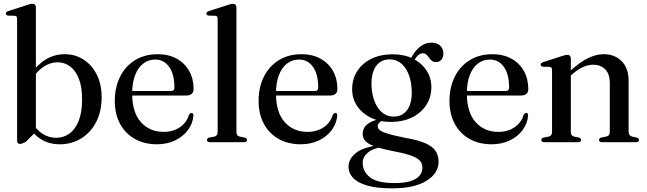

<svg xmlns="http://www.w3.org/2000/svg" viewBox="-20 -757 3446 1022"><path d="M171 -718V-55.5L116 -1Q104 4.5 98 6.8Q92 9 86 9Q79.5 9 75.2 5Q71 1 71 -7V-656Q71 -664.5 68.2 -668.5Q65.5 -672.5 58.5 -673L23 -674Q16.5 -675 13.8 -677.8Q11 -680.5 11 -684.5Q11 -689.5 14 -692.5Q17 -695.5 25.5 -698.5L120.5 -729Q132.5 -733.5 139.5 -735.2Q146.5 -737 152 -737Q161.5 -737 166.2 -731.8Q171 -726.5 171 -718ZM152.5 -340 140 -359.5Q179 -413.5 224.5 -441Q270 -468.5 324 -468.5Q380.5 -468.5 425.2 -439.5Q470 -410.5 495.5 -359Q521 -307.5 521 -239.5Q521 -163 491.5 -106.8Q462 -50.5 411.5 -19.8Q361 11 298 11Q241 11 198.5 -15.8Q156 -42.5 129.5 -90.5L149 -108.5Q171.5 -68 205.2 -45.8Q239 -23.5 279.5 -23.5Q318 -23.5 349.2 -45.8Q380.5 -68 398.8 -113.5Q417 -159 417 -228.5Q417 -294 400 -337.5Q383 -381 353.5 -403.2Q324 -425.5 286 -425.5Q250.5 -425.5 216.2 -404.5Q182 -383.5 152.5 -340Z M1010.5 -283Q1010.5 -266.5 1000.5 -257.5Q990.5 -248.5 971.5 -248.5H655.5V-272.5H889.5Q908.5 -272.5 908.5 -290Q908.5 -362 880.5 -401Q852.5 -440 806.5 -440Q769.5 -440 741.8 -418.2Q714 -396.5 698.8 -356Q683.5 -315.5 683.5 -259.5Q683.5 -159 730 -107Q776.5 -55 851 -55Q901 -55 937.2 -79.5Q973.5 -104 985.5 -145Q990 -151.5 993.2 -153.8Q996.5 -156 1000 -156Q1005 -156 1007.2 -151.8Q1009.5 -147.5 1009.5 -141Q1006 -99 980 -64.2Q954 -29.5 911.2 -9.2Q868.5 11 815 11Q748.5 11 697.8 -17.5Q647 -46 619 -98Q591 -150 591 -220Q591 -291.5 618.8 -347.8Q646.5 -404 698 -436.2Q749.5 -468.5 819.5 -468.5Q877.5 -468.5 920.5 -444.8Q963.5 -421 987 -379.2Q1010.5 -337.5 1010.5 -283Z M1238.5 -718V-55Q1238.5 -44 1243 -38Q1247.5 -32 1256 -30L1281.5 -25Q1288.5 -23.5 1291.8 -20.2Q1295 -17 1295 -12Q1295 -6.5 1291 -3.2Q1287 0 1278.5 0H1097.5Q1089.5 0 1085.5 -3.2Q1081.5 -6.5 1081.5 -12Q1081.5 -16.5 1084.8 -20Q1088 -23.5 1095 -25L1121.5 -30Q1130 -32.5 1134.2 -38Q1138.5 -43.5 1138.5 -54.5V-656Q1138.5 -664.5 1135.8 -668.5Q1133 -672.5 1126 -673L1090.5 -674Q1084 -675 1081.2 -677.8Q1078.5 -680.5 1078.5 -684.5Q1078.5 -689.5 1081.5 -692.5Q1084.5 -695.5 1093 -698.5L1188 -729Q1200 -733.5 1207.2 -735.2Q1214.5 -737 1219.5 -737Q1229 -737 1233.8 -731.8Q1238.5 -726.5 1238.5 -718Z M1776 -283Q1776 -266.5 1766 -257.5Q1756 -248.5 1737 -248.5H1421V-272.5H1655Q1674 -272.5 1674 -290Q1674 -362 1646 -401Q1618 -440 1572 -440Q1535 -440 1507.2 -418.2Q1479.5 -396.5 1464.2 -356Q1449 -315.5 1449 -259.5Q1449 -159 1495.5 -107Q1542 -55 1616.5 -55Q1666.5 -55 1702.8 -79.5Q1739 -104 1751 -145Q1755.5 -151.5 1758.8 -153.8Q1762 -156 1765.5 -156Q1770.5 -156 1772.8 -151.8Q1775 -147.5 1775 -141Q1771.5 -99 1745.5 -64.2Q1719.5 -29.5 1676.8 -9.2Q1634 11 1580.5 11Q1514 11 1463.2 -17.5Q1412.5 -46 1384.5 -98Q1356.5 -150 1356.5 -220Q1356.5 -291.5 1384.2 -347.8Q1412 -404 1463.5 -436.2Q1515 -468.5 1585 -468.5Q1643 -468.5 1686 -444.8Q1729 -421 1752.5 -379.2Q1776 -337.5 1776 -283Z M2138.5 -23Q2071 -36.5 2039.8 -46.8Q2008.5 -57 1999.5 -66Q1990.5 -75 1990.5 -84.5Q1990.5 -95 1998.8 -103.8Q2007 -112.5 2024 -120L2015.5 -126Q1975.5 -119 1952.5 -106.8Q1929.5 -94.5 1920 -78.5Q1910.5 -62.5 1910.5 -44.5Q1910.5 -23 1924.2 -7Q1938 9 1975.2 22.5Q2012.5 36 2082.5 49.5Q2140.5 60.5 2172.2 72.8Q2204 85 2216.2 100Q2228.5 115 2228.5 134.5Q2228.5 160 2212.5 178.8Q2196.5 197.5 2163.8 207.5Q2131 217.5 2080 217.5Q1989.5 217.5 1950 187.2Q1910.5 157 1910.5 109Q1910.5 79 1938 55.5Q1965.5 32 2018.5 25L2011 13Q1913.5 25.5 1874.2 57.5Q1835 89.5 1835 130.5Q1835 163 1858.5 189Q1882 215 1933 230.2Q1984 245.5 2067 245.5Q2186 245.5 2250.2 205.5Q2314.5 165.5 2314.5 103.5Q2314.5 70.5 2298.5 46.5Q2282.5 22.5 2244 5.5Q2205.5 -11.5 2138.5 -23ZM2155.5 -424.5 2175.5 -420.5Q2192.5 -450.5 2204.8 -462Q2217 -473.5 2231 -473.5Q2242.5 -473.5 2250 -466.2Q2257.5 -459 2264 -449.8Q2270.5 -440.5 2278.8 -433.5Q2287 -426.5 2300 -426.5Q2319 -426.5 2329.5 -439.2Q2340 -452 2340 -473Q2340 -499 2322.5 -514.5Q2305 -530 2276.5 -530Q2244 -530 2216.5 -508.8Q2189 -487.5 2168 -447.5ZM2276 -293.5Q2276 -342.5 2250.2 -382Q2224.5 -421.5 2178.2 -444.8Q2132 -468 2070 -468Q2005.5 -468 1957 -444.2Q1908.5 -420.5 1881.5 -378.5Q1854.5 -336.5 1854.5 -281.5Q1854.5 -233 1880.5 -193.5Q1906.5 -154 1953 -131Q1999.5 -108 2061.5 -108Q2124 -108 2172.2 -131.5Q2220.5 -155 2248.2 -196.8Q2276 -238.5 2276 -293.5ZM2050 -441Q2101 -442.5 2133.5 -400.2Q2166 -358 2171 -285Q2176 -216.5 2151.2 -177.2Q2126.5 -138 2079 -136.5Q2045.5 -135 2019.5 -154Q1993.5 -173 1977.5 -208.5Q1961.5 -244 1958 -292Q1955 -337.5 1965 -370.5Q1975 -403.5 1997 -421.8Q2019 -440 2050 -441Z M2792 -283Q2792 -266.5 2782 -257.5Q2772 -248.5 2753 -248.5H2437V-272.5H2671Q2690 -272.5 2690 -290Q2690 -362 2662 -401Q2634 -440 2588 -440Q2551 -440 2523.2 -418.2Q2495.5 -396.5 2480.2 -356Q2465 -315.5 2465 -259.5Q2465 -159 2511.5 -107Q2558 -55 2632.5 -55Q2682.5 -55 2718.8 -79.5Q2755 -104 2767 -145Q2771.5 -151.5 2774.8 -153.8Q2778 -156 2781.5 -156Q2786.5 -156 2788.8 -151.8Q2791 -147.5 2791 -141Q2787.5 -99 2761.5 -64.2Q2735.5 -29.5 2692.8 -9.2Q2650 11 2596.5 11Q2530 11 2479.2 -17.5Q2428.5 -46 2400.5 -98Q2372.5 -150 2372.5 -220Q2372.5 -291.5 2400.2 -347.8Q2428 -404 2479.5 -436.2Q2531 -468.5 2601 -468.5Q2659 -468.5 2702 -444.8Q2745 -421 2768.5 -379.2Q2792 -337.5 2792 -283Z M3018.5 -446V-55Q3018.5 -44 3022.8 -38.2Q3027 -32.5 3036 -30L3061 -25Q3073 -21.5 3073 -12.5Q3073 0 3056.5 0H2877.5Q2869.5 0 2865.5 -3.2Q2861.5 -6.5 2861.5 -12Q2861.5 -16.5 2864.5 -19.8Q2867.5 -23 2874 -25L2901 -30Q2910 -32.5 2914.2 -38Q2918.5 -43.5 2918.5 -54.5V-384.5Q2918.5 -392.5 2915.5 -396.5Q2912.5 -400.5 2905.5 -401L2870 -402Q2864 -403 2861 -405.8Q2858 -408.5 2858 -412.5Q2858 -417.5 2861.2 -420.8Q2864.5 -424 2872.5 -426.5L2967.5 -457.5Q2979.5 -461.5 2986.8 -463.2Q2994 -465 3000 -465Q3009 -465 3013.8 -459.8Q3018.5 -454.5 3018.5 -446ZM3006 -344.5 2991.5 -359 3012 -377Q3068.5 -428 3111.2 -448.2Q3154 -468.5 3193 -468.5Q3252 -468.5 3289 -431.5Q3326 -394.5 3326 -327V-57.5Q3326 -45 3331 -38.5Q3336 -32 3346 -29.5L3369 -25Q3375.5 -23 3378.5 -19.8Q3381.5 -16.5 3381.5 -12Q3381.5 -6.5 3377.8 -3.2Q3374 0 3365.5 0H3185.5Q3168.5 0 3168.5 -12.5Q3168.5 -21.5 3181 -25L3207 -30Q3217.5 -32.5 3221.8 -39Q3226 -45.5 3226 -57.5V-313.5Q3226 -363.5 3201.5 -388Q3177 -412.5 3137 -412.5Q3112 -412.5 3084.2 -400.5Q3056.5 -388.5 3026 -362Z"/></svg>

Font: Fraunces 60pt
Style: Regular
Weight: 400
Version: Version 1.000;[b76b70a41]